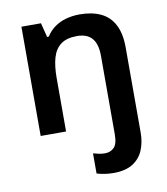

<svg xmlns="http://www.w3.org/2000/svg" viewBox="-87 -625 816 938"><g transform="rotate(-10 321.0 -156.0)"><path d="M401 240Q377 240 355.5 236.5Q334 233 318 228V128Q333 132 346.5 135Q360 138 377 138Q403 138 421 120.5Q439 103 439 54V-335Q439 -393 414.5 -421.5Q390 -450 340 -450Q289 -450 260 -428.5Q231 -407 219 -366Q207 -325 207 -265V0H81V-542H178L196 -471H204Q222 -499 247.5 -517Q273 -535 305 -543.5Q337 -552 371 -552Q432 -552 475.5 -531.5Q519 -511 542 -467Q565 -423 565 -354V67Q565 117 548.5 156Q532 195 496 217.5Q460 240 401 240Z"/></g></svg>

Font: Noto Sans Armenian SemiBold
Style: Regular
Weight: 600
Designer: Monotype Design Team
Foundry: Monotype Imaging Inc.
Version: Version 2.007